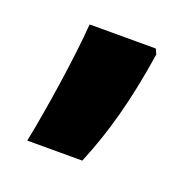

<svg xmlns="http://www.w3.org/2000/svg" viewBox="-63 -191 385 387"><g transform="rotate(20 129.5 2.5)"><path d="M216 -118 211 -129H69C64 -59 46 60 31 134H149C179 62 200 -14 216 -118Z"/></g></svg>

Font: Noto Sans Gujarati UI ExtraCondensed ExtraBold
Style: Regular
Weight: 800
Width: 2
Designer: Jelle Bosma - Monotype Design Team, Universal Thirst
Foundry: Monotype Imaging Inc.
Version: Version 2.106